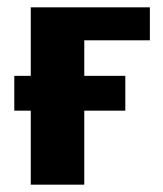

<svg xmlns="http://www.w3.org/2000/svg" viewBox="-20 -504 445 524"><path d="M19 -202H64V0H210V-202H322V-297H210V-394H389V-484H64V-297H19Z"/></svg>

Font: Play
Style: Bold
Weight: 700
Designer: Jonas Hecksher
Foundry: Jonas Hecksher, Playtypeª, e-types AS
Version: Version 1.002